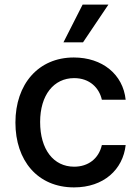

<svg xmlns="http://www.w3.org/2000/svg" viewBox="-20 -802 608 833"><path d="M301.1 11C430 11 513.5 -66.4 525.2 -172.6H421.9C408.4 -113.6 362.6 -78.8 301.8 -78.8C212 -78.8 154.1 -153.8 154.1 -272.7C154.1 -389.6 213.1 -463.1 301.8 -463.1C369.3 -463.1 410.5 -420.5 421.9 -369.3H525.2C513.8 -479.4 424 -552.6 300.1 -552.6C146.3 -552.6 46.9 -436.8 46.9 -270.2C46.9 -105.8 142.8 11 301.1 11ZM255.3 -618.3H340.2L450.3 -782H338.4Z"/></svg>

Font: Magic Ui Pro Medium
Style: Regular
Weight: 500
Designer: Stefan Endress, Andreas Faust
Version: Version 1.000;FEAKit 1.0